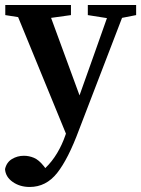

<svg xmlns="http://www.w3.org/2000/svg" viewBox="-20 -499 562 763"><path d="M329 -439V-479H521V-439L465 -428L294 17Q251 133 207 188.5Q163 244 98 244Q59 244 30.5 224Q2 204 0 173Q6 146 27.5 133Q49 120 75 120Q95 120 114.5 128Q134 136 154 161L160 169Q187 143 207 109.5Q227 76 240 38L242 32L52 -431L1 -439V-479H262V-439L183 -428L296 -120L353 -280L405 -427Z"/></svg>

Font: Source Serif 4 Semibold
Style: Regular
Weight: 600
Designer: Frank Grießhammer
Foundry: Adobe
Version: Version 4.005;hotconv 1.1.0;makeotfexe 2.6.0